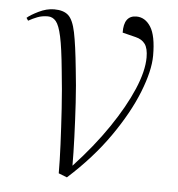

<svg xmlns="http://www.w3.org/2000/svg" viewBox="-45 -565 589 635"><g transform="rotate(5 250.0 -248.0)"><path d="M200 27 172 16Q172 -25 169.5 -80Q167 -135 163 -198Q159 -261 152 -325Q145 -398 137 -435Q129 -472 118 -485Q107 -498 91 -498Q72 -498 56.5 -492Q41 -486 27 -478L21 -487Q32 -497 58.5 -510Q85 -523 110 -523Q141 -523 157 -508.5Q173 -494 181.5 -453Q190 -412 198 -332Q204 -280 207.5 -221Q211 -162 213 -107.5Q215 -53 215 -13Q281 -84 328.5 -154Q376 -224 402 -285Q428 -346 428 -391Q428 -421 417.5 -435.5Q407 -450 386 -455L342 -466Q341 -523 383 -523Q412 -523 430.5 -494Q449 -465 449 -399Q449 -349 420.5 -277Q392 -205 336.5 -125.5Q281 -46 200 27Z"/></g></svg>

Font: Literata 72pt ExtraLight
Style: Italic
Weight: 200
Italic angle: -2°
Designer: Latin by Veronika Burian and Jose Scaglione. Greek by Irene Vlachou. Cyrillic by Vera Evstafieva
Foundry: TypeTogether
Version: Version 3.002